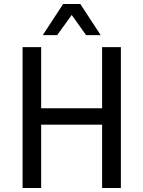

<svg xmlns="http://www.w3.org/2000/svg" viewBox="-20 -941 718 961"><path d="M93 0V-705H186V-399H491V-705H585V0H491V-317H186V0ZM194 -765 296 -921H382L484 -765H411L339 -866L266 -765Z"/></svg>

Font: Nunito Sans 7pt Condensed Medium
Style: Regular
Weight: 500
Width: 3
Designer: Vernon Adams
Foundry: Vernon Adams
Version: Version 3.101;gftools[0.9.27]